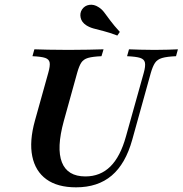

<svg xmlns="http://www.w3.org/2000/svg" viewBox="-20 -779 771 810"><path d="M300.8 11.3Q222.6 11.3 175.8 -22.6Q129 -56.5 116.1 -119.8Q103.2 -183.1 127.4 -270.2L183.9 -472.6Q191.9 -500.8 189.5 -514.9Q187.1 -529 170.6 -534.7Q154 -540.3 116.9 -541.9L125 -571Q146.8 -570.2 183.1 -569.4Q219.4 -568.5 268.5 -568.5Q315.3 -568.5 352.8 -569.4Q390.3 -570.2 416.9 -571L408.1 -541.9Q371 -540.3 351.6 -534.7Q332.3 -529 323 -514.9Q313.7 -500.8 305.6 -471.8L249.2 -268.5Q217.7 -154 241.1 -94.4Q264.5 -34.7 340.3 -34.7Q403.2 -34.7 445.6 -76.6Q487.9 -118.5 511.3 -203.2L586.3 -471Q594.4 -500 591.5 -514.5Q588.7 -529 571.4 -534.7Q554 -540.3 516.1 -541.9L524.2 -571Q544.4 -570.2 571 -569.4Q597.6 -568.5 632.3 -568.5Q664.5 -568.5 689.9 -569.4Q715.3 -570.2 730.6 -571L722.6 -541.9Q683.9 -540.3 663.7 -534.3Q643.5 -528.2 633.9 -513.7Q624.2 -499.2 616.1 -471L537.9 -189.5Q509.7 -87.9 451.2 -38.3Q392.7 11.3 300.8 11.3ZM475 -629Q441.1 -641.9 416.5 -648Q391.9 -654 374.6 -658.9Q357.3 -663.7 343.5 -672.6Q324.2 -685.5 320.2 -704.4Q316.1 -723.4 325.8 -738.7Q337.1 -755.6 356.9 -758.5Q376.6 -761.3 395.2 -749.2Q408.9 -741.1 419.8 -726.6Q430.6 -712.1 445.6 -691.9Q460.5 -671.8 485.5 -644.4Z"/></svg>

Font: Playfair 5pt SemiExpanded Light
Style: Bold Italic
Weight: 700
Italic angle: -15.6°
Version: Version 2.001;gftools[0.9.30]